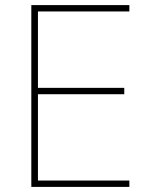

<svg xmlns="http://www.w3.org/2000/svg" viewBox="-20 -734 590 754"><path d="M488 0V-25H129V-364H468V-389H129V-689H488V-714H103V0Z"/></svg>

Font: Noto Sans Georgian Thin
Style: Regular
Weight: 100
Designer: Monotype Design Team, Akaki Razmadze
Foundry: Google LLC
Version: Version 2.005